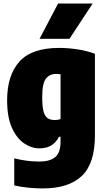

<svg xmlns="http://www.w3.org/2000/svg" viewBox="-20 -828 592 1078"><path d="M219 230Q184 230 141.2 226Q98.5 222 60 213V61Q130.5 79 201 79Q260.5 79 290.2 54Q320 29 320 -33V-60H311Q278.5 5 202 5Q157 5 115.2 -23.2Q73.5 -51.5 46.8 -111Q20 -170.5 20 -265Q20 -405.5 89 -482.2Q158 -559 313 -559Q362.5 -559 415.8 -550.8Q469 -542.5 513 -526V-68Q513 90 439.2 160Q365.5 230 219 230ZM288 -154Q306.5 -154 320 -160V-411Q314 -412 307.5 -412.5Q301 -413 295 -413Q258.5 -413 237.8 -386.5Q217 -360 217 -282Q217 -230 224.5 -202.2Q232 -174.5 247.8 -164.2Q263.5 -154 288 -154ZM202 -610 306 -808H500L370 -610Z"/></svg>

Font: Encode Sans Condensed Black
Style: Regular
Weight: 900
Width: 3
Designer: Multiple Designers
Foundry: Impallari Type
Version: Version 3.000; ttfautohint (v1.8.3) -l 8 -r 50 -G 200 -x 14 